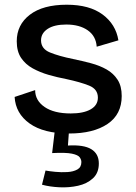

<svg xmlns="http://www.w3.org/2000/svg" viewBox="-20 -553 576 814"><path d="M273 13Q165 13 105.5 -29.5Q46 -72 42 -142L129 -171Q129 -127 169 -99.5Q209 -72 280 -72Q334 -72 364.5 -89.5Q395 -107 395 -139Q395 -175 358 -190Q321 -205 260 -218Q223 -225 186.5 -235.5Q150 -246 119 -263Q88 -280 69.5 -307.5Q51 -335 51 -378Q51 -448 106.5 -490.5Q162 -533 263 -533Q359 -533 415 -491.5Q471 -450 482 -382L390 -355Q387 -400 352 -424.5Q317 -449 261 -449Q210 -449 182 -430.5Q154 -412 154 -382Q154 -346 192 -330.5Q230 -315 289 -303Q328 -295 365.5 -285Q403 -275 432 -258.5Q461 -242 478.5 -215Q496 -188 496 -146Q496 -68 436 -27.5Q376 13 273 13ZM158 230 173 170Q189 173 214.5 175.5Q240 178 265.5 176.5Q291 175 308 165.5Q325 156 325 134Q325 124 318 114Q311 104 285 98.5Q259 93 201 96L213 -5H273L268 64Q335 60 367 79.5Q399 99 399 140Q399 180 374 203Q349 226 311 234.5Q273 243 232 241Q191 239 158 230Z"/></svg>

Font: Bricolage Grotesque 10pt Medium
Style: Regular
Weight: 500
Designer: Mathieu Triay
Foundry: Atelier Triay
Version: Version 1.000; ttfautohint (v1.8.4.7-5d5b);gftools[0.9.32]